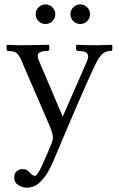

<svg xmlns="http://www.w3.org/2000/svg" viewBox="-20 -638 549 888"><path d="M319.1 -540.3Q305.7 -553.7 305.7 -572.3Q305.7 -590.8 319.1 -604.2Q332.5 -617.7 351.1 -617.7Q369.6 -617.7 383.1 -604.2Q396.5 -590.8 396.5 -572.3Q396.5 -553.7 383.1 -540.3Q369.6 -526.9 351.1 -526.9Q332.5 -526.9 319.1 -540.3ZM158.4 -540.3Q145 -553.7 145 -572.3Q145 -590.8 158.4 -604.2Q171.9 -617.7 190.4 -617.7Q209 -617.7 222.4 -604.2Q235.8 -590.8 235.8 -572.3Q235.8 -553.7 222.4 -540.3Q209 -526.9 190.4 -526.9Q171.9 -526.9 158.4 -540.3ZM208 -409.7Q208 -406.2 204.6 -404.1Q201.2 -401.9 197.3 -401.9Q154.3 -401.9 154.3 -379.9Q154.3 -371.1 160.2 -356.9L270 -98.6L381.3 -352.5Q387.7 -366.7 387.7 -376.5Q387.7 -401.9 346.2 -401.9H341.8Q338.4 -401.9 335.2 -404.3Q332 -406.7 332 -409.2V-427.7L334 -430.7Q393.1 -428.7 428.2 -428.7L497.1 -430.7L499.5 -428.7V-409.7Q499.5 -401.9 488.8 -401.9Q475.6 -401.9 464.4 -396Q453.1 -390.1 444.1 -378.2Q435.1 -366.2 429.9 -357.2Q424.8 -348.1 418 -334Q362.8 -217.3 240.7 74.2Q231 97.7 224.9 111.1Q218.8 124.5 208 145.8Q197.3 167 187.5 179.4Q177.7 191.9 164.6 204.8Q151.4 217.8 136.2 223.9Q121.1 230 104 230Q84.5 230 65.2 218.5Q45.9 207 45.9 183.1Q45.9 163.1 57.9 153.6Q69.8 144 84.5 144Q103.5 144 115.2 157.7Q130.4 175.3 141.6 175.3Q147 175.3 155.8 162.4Q164.6 149.4 176.5 123Q188.5 96.7 196.3 78.1Q204.1 59.6 217.3 28.3Q224.6 11.7 224.6 -2.9Q224.6 -20.5 208 -59.6L81.5 -352.5Q69.8 -381.8 57.9 -391.8Q45.9 -401.9 20.5 -401.9Q10.7 -401.9 10.7 -409.2V-428.7L13.2 -430.7Q56.6 -428.7 87.4 -428.7L206.1 -430.7L208 -427.7Z"/></svg>

Font: Libertinage
Style: b
Weight: 400
Designer: OSP
Foundry: OSP
Version: Version 1.0; 2008; OFL relea